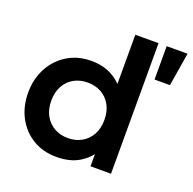

<svg xmlns="http://www.w3.org/2000/svg" viewBox="-129 -850 998 995"><g transform="rotate(20 370.0 -352.5)"><path d="M282 15Q209 15 152.5 -19Q96 -53 64 -113Q32 -173 32 -250Q32 -305.5 50.2 -353.8Q68.5 -402 102.2 -438.2Q136 -474.5 182 -494.8Q228 -515 284 -515Q348.5 -515 397 -489.5Q427 -473.5 451.5 -449V-720H579.5V0H466.5V-67Q443.5 -37.5 408.5 -16Q358 15 282 15ZM305.5 -97Q347.5 -97 380.8 -115.8Q414 -134.5 433 -168.8Q452 -203 452 -250Q452 -297 433 -331.5Q414 -366 381 -384.5Q348 -403 305.5 -403Q263 -403 229.8 -384.5Q196.5 -366 177.8 -331.5Q159 -297 159 -250Q159 -203 178 -168.8Q197 -134.5 230 -115.8Q263 -97 305.5 -97ZM624.5 -536V-720H739.5L709.5 -536Z"/></g></svg>

Font: Geologica EX Med
Style: Regular
Weight: 500
Designer: Sindre Bremnes, Frode Helland
Foundry: Monokrom Skriftforlag AS
Version: Version 1.010;gftools[0.9.28]